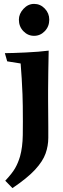

<svg xmlns="http://www.w3.org/2000/svg" viewBox="-20 -693 325 986"><path d="M230 -433Q229 -380 228 -325.5Q227 -271 227 -228Q227 -210 227 -179Q227 -148 227.5 -112.5Q228 -77 228 -43Q228 -9 228 15Q228 56 214 95.5Q200 135 160.5 178Q121 221 44 273L7 235Q42 198 57.5 171Q73 144 83 110Q96 63 97 1Q98 -61 97 -149Q97 -171 95.5 -209Q94 -247 91.5 -289.5Q89 -332 86 -367L17 -378L5 -420Q22 -420 50.5 -421Q79 -422 112 -423.5Q145 -425 176.5 -427.5Q208 -430 230 -433ZM155 -509Q123 -509 100 -533Q77 -557 77 -592Q77 -622 100.5 -647.5Q124 -673 155 -673Q187 -673 210 -649Q233 -625 233 -592Q233 -557 210 -533Q187 -509 155 -509Z"/></svg>

Font: Alkalami
Style: Regular
Weight: 400
Designer: Becca Hirsbrunner Spalinger
Foundry: SIL International
Version: Version 2.000